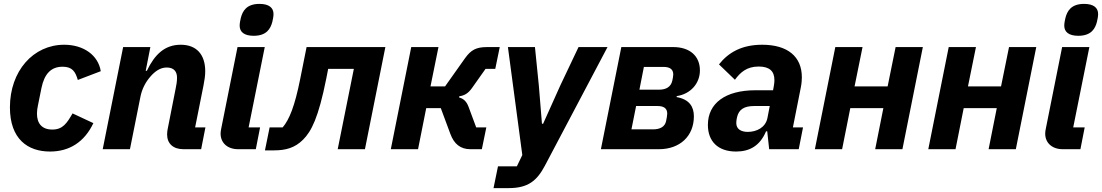

<svg xmlns="http://www.w3.org/2000/svg" viewBox="-20 -767 5665 987"><path d="M237 12C337 12 414 -37 460 -134L353 -184C324 -134 303 -101 249 -101C194 -101 170 -134 170 -183C170 -197 172 -211 175 -225L193 -314C208 -388 243 -424 302 -424C353 -424 368 -397 380 -356L498 -401C485 -483 410 -537 310 -537C151 -537 31 -402 31 -215C31 -52 123 12 237 12Z M648 0 702 -270C710 -310 728 -344 752 -372C775 -399 803 -420 837 -420C875 -420 890 -398 890 -368C890 -348 887 -331 883 -312L842 -104C841 -99 839 -88 839 -76C839 -29 870 0 923 0H1014L1036 -112H983L1026 -327C1031 -354 1035 -376 1035 -401C1035 -487 990 -537 909 -537C827 -537 775 -487 735 -403H729L753 -525H613L508 0Z M1284 -583C1351 -583 1371 -620 1380 -655C1383 -667 1386 -683 1386 -695C1386 -727 1363 -747 1314 -747C1247 -747 1227 -710 1218 -675C1215 -663 1212 -647 1212 -635C1212 -603 1235 -583 1284 -583ZM1295 0 1317 -112H1258L1341 -525H1201L1117 -105C1115 -95 1114 -88 1114 -80C1114 -32 1150 0 1204 0Z M1342 6H1389C1449 6 1496 -7 1538 -49C1581 -92 1617 -162 1657 -362L1667 -413H1799L1716 0H1856L1961 -525H1556L1523 -360C1495 -220 1467 -152 1433 -112H1366Z M1989 0H2129L2171 -211H2246L2295 -79C2314 -27 2347 0 2398 0H2457L2480 -112H2428L2389 -217C2378 -247 2362 -260 2340 -266L2341 -272C2367 -276 2386 -286 2406 -314L2476 -413H2526L2549 -525H2484C2427 -525 2401 -510 2370 -467L2268 -323H2193L2234 -525H2094Z M2860 -327 2772 -131H2766L2750 -327L2730 -525H2591L2665 30L2637 88H2540L2517 200H2595C2695 200 2740 162 2781 85L3103 -525H2954Z M3069 0H3367C3476 0 3547 -68 3547 -169C3547 -216 3526 -256 3458 -268L3459 -273C3531 -284 3578 -339 3578 -405C3578 -479 3526 -525 3441 -525H3174ZM3267 -306 3290 -423H3391C3422 -423 3441 -412 3441 -384C3441 -376 3438 -361 3436 -352C3429 -321 3405 -306 3368 -306ZM3226 -102 3250 -222H3360C3391 -222 3410 -211 3410 -183C3410 -175 3407 -157 3404 -144C3398 -116 3374 -102 3337 -102Z M3764 12C3834 12 3887 -18 3918 -92H3924L3934 0H4086L4108 -112H4056L4097 -319C4101 -339 4102 -357 4102 -370C4102 -476 4029 -537 3898 -537C3794 -537 3725 -498 3676 -436L3758 -357C3785 -394 3818 -425 3880 -425C3936 -425 3961 -401 3961 -355C3961 -346 3960 -337 3958 -325L3954 -303H3863C3710 -303 3619 -237 3619 -125C3619 -41 3670 12 3764 12ZM3824 -89C3789 -89 3765 -104 3765 -134C3765 -138 3765 -148 3769 -165C3778 -204 3805 -222 3857 -222H3937L3925 -160C3915 -111 3869 -89 3824 -89Z M4169 0H4309L4351 -211H4521L4479 0H4619L4724 -525H4584L4543 -323H4373L4414 -525H4274Z M4752 0H4892L4934 -211H5104L5062 0H5202L5307 -525H5167L5126 -323H4956L4997 -525H4857Z M5523 -583C5590 -583 5610 -620 5619 -655C5622 -667 5625 -683 5625 -695C5625 -727 5602 -747 5553 -747C5486 -747 5466 -710 5457 -675C5454 -663 5451 -647 5451 -635C5451 -603 5474 -583 5523 -583ZM5534 0 5556 -112H5497L5580 -525H5440L5356 -105C5354 -95 5353 -88 5353 -80C5353 -32 5389 0 5443 0Z"/></svg>

Font: Braiins Sans
Style: Bold Italic
Weight: 700
Italic angle: -11.31°
Designer: Mike Abbink, Paul van der Laan, Pieter van Rosmalen, Jiri Chlebus, Lubos Buracinsky
Foundry: Bold Monday, Sudetype
Version: Version 1.000;hotconv 1.0.109;makeotfexe 2.5.65596